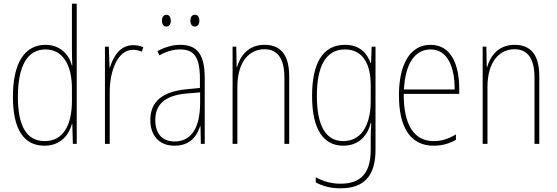

<svg xmlns="http://www.w3.org/2000/svg" viewBox="-20 -780 3018 1041"><path d="M221 10C310 10 354 -50 370 -108H372L375 0H396V-760H370V-511C370 -483 371 -456 372 -425H370C356 -481 308 -537 227 -537C114 -537 50 -439 50 -255C50 -82 107 10 221 10ZM223 -15C121 -15 77 -101 77 -255C77 -425 130 -512 227 -512C319 -512 370 -430 370 -300V-234C370 -100 322 -15 223 -15Z M701 -535C629 -535 593 -470 576 -414H574L570 -527H549V0H575V-283C575 -394 617 -510 701 -510C720 -510 736 -505 749 -500L757 -524C740 -532 720 -535 701 -535Z M858 -668C858 -651 865 -636 882 -636C898 -636 906 -649 906 -668C906 -686 898 -700 882 -700C865 -700 858 -684 858 -668ZM1012 -668C1012 -651 1020 -636 1036 -636C1053 -636 1061 -650 1061 -668C1061 -686 1053 -700 1036 -700C1020 -700 1012 -685 1012 -668ZM957 -537C916 -537 872 -524 834 -503L844 -480C887 -504 924 -512 957 -512C1032 -512 1064 -471 1064 -351V-303L991 -296C867 -284 795 -234 795 -129C795 -53 836 10 926 10C1012 10 1048 -43 1065 -96H1067L1069 0H1090V-356C1090 -486 1049 -537 957 -537ZM991 -273 1065 -279V-220C1064 -98 1025 -13 926 -13C860 -13 822 -55 822 -129C822 -219 881 -263 991 -273Z M1414 -537C1325 -537 1282 -475 1265 -416H1263L1261 -527H1241V0H1267V-308C1267 -445 1331 -513 1414 -513C1481 -513 1522 -468 1522 -359V0H1548V-366C1548 -485 1500 -537 1414 -537Z M1850 -537C1727 -537 1672 -432 1672 -260C1672 -78 1734 10 1841 10C1921 10 1972 -40 1990 -113H1993C1990 -72 1990 -47 1990 -14V32C1990 156 1939 216 1826 216C1772 216 1731 202 1692 181V209C1729 229 1772 241 1826 241C1960 241 2016 167 2016 32V-527H1995L1992 -439H1989C1970 -491 1931 -537 1850 -537ZM1850 -512C1953 -512 1990 -424 1990 -319V-229C1990 -129 1955 -15 1841 -15C1748 -15 1698 -95 1698 -260C1698 -413 1742 -512 1850 -512Z M2315 -537C2198 -537 2143 -423 2143 -263C2143 -97 2200 10 2331 10C2379 10 2417 -2 2452 -22V-51C2409 -26 2374 -15 2331 -15C2223 -15 2168 -106 2169 -271H2470V-298C2470 -424 2429 -537 2315 -537ZM2315 -512C2406 -512 2446 -417 2445 -295H2170C2178 -440 2232 -512 2315 -512Z M2770 -537C2681 -537 2638 -475 2621 -416H2619L2617 -527H2597V0H2623V-308C2623 -445 2687 -513 2770 -513C2837 -513 2878 -468 2878 -359V0H2904V-366C2904 -485 2856 -537 2770 -537Z"/></svg>

Font: Noto Sans Sinhala Condensed Thin
Style: Regular
Weight: 100
Width: 3
Designer: Jelle Bosma - Monotype Design Team
Foundry: Monotype Imaging Inc.
Version: Version 2.006